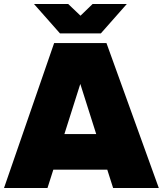

<svg xmlns="http://www.w3.org/2000/svg" viewBox="-23 -934 809 954"><path d="M539 0H766L506 -720H246L-3 0H213L242 -91H510ZM146 -914 275 -768H478L607 -914H437L377 -856L316 -914ZM297 -268 376 -517 455 -268Z"/></svg>

Font: Aspekta 950
Style: Regular
Weight: 950
Designer: Ivo Dolenc
Version: Version 2.000